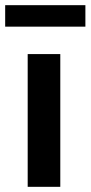

<svg xmlns="http://www.w3.org/2000/svg" viewBox="-47 -722 350 742"><path d="M0 0ZM186 -513V0H60V-513ZM283 -702V-619H-27V-702Z"/></svg>

Font: Rosa Sans SemiBold
Style: Regular
Weight: 600
Designer: Pentagram / MCKL
Foundry: Pentagram / MCKL
Version: Version 1.005;September 16, 2019;FontCreator 11.5.0.2425 64-